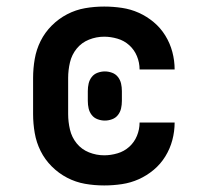

<svg xmlns="http://www.w3.org/2000/svg" viewBox="-20 -558 640 586"><path d="M298 8Q268 8 239.5 3Q211 -2 185 -15.5Q159 -29 138 -50Q117 -71 104 -97Q91 -123 86 -152Q81 -181 81 -210V-320Q81 -349 86 -378Q91 -407 104 -433Q117 -459 138 -480Q159 -501 185 -514.5Q211 -528 239.5 -533Q268 -538 298 -538Q325 -538 352 -534Q379 -530 403.5 -519Q428 -508 449 -490.5Q470 -473 484.5 -449.5Q499 -426 506 -399.5Q513 -373 513 -346Q513 -346 513 -346Q513 -346 513 -346H406Q406 -346 406 -346Q406 -346 406 -346Q406 -367 398 -386.5Q390 -406 374.5 -420Q359 -434 338.5 -440Q318 -446 298 -446Q274 -446 251.5 -437Q229 -428 214 -409.5Q199 -391 193.5 -367.5Q188 -344 188 -320V-210Q188 -186 193.5 -162.5Q199 -139 214 -120.5Q229 -102 251.5 -93Q274 -84 298 -84Q318 -84 338.5 -90Q359 -96 374.5 -110Q390 -124 398 -143.5Q406 -163 406 -184Q406 -184 406 -184Q406 -184 406 -184H513Q513 -184 513 -184Q513 -184 513 -184Q513 -157 506 -130.5Q499 -104 484.5 -80.5Q470 -57 449 -39.5Q428 -22 403.5 -11Q379 0 352 4Q325 8 298 8ZM300 -190Q289 -190 278 -194Q267 -198 260 -207Q253 -216 250.5 -227Q248 -238 248 -250V-280Q248 -292 250.5 -303Q253 -314 260 -323Q267 -332 278 -336Q289 -340 300 -340Q311 -340 322 -336Q333 -332 340 -323Q347 -314 349.5 -303Q352 -292 352 -280V-250Q352 -238 349.5 -227Q347 -216 340 -207Q333 -198 322 -194Q311 -190 300 -190Z"/></svg>

Font: Iosevka Slab Semibold Extended
Style: Regular
Weight: 600
Width: 7
Monospace: yes
Designer: Belleve Invis
Foundry: Belleve Invis
Version: Version 11.1.0; ttfautohint (v1.8.3)